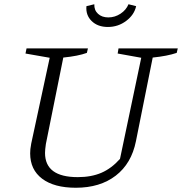

<svg xmlns="http://www.w3.org/2000/svg" viewBox="-20 -875 857 904"><path d="M337 9Q235 9 178.5 -33.5Q122 -76 122 -153Q122 -162 123 -173Q124 -184 127 -199L214 -603L100 -623L105 -647H394L389 -626Q348 -611 278 -604L196 -197Q194 -183 193 -173Q192 -163 192 -155Q192 -41 346 -41Q410 -41 457.5 -61.5Q505 -82 545 -127L645 -603L534 -623L538 -647H817L812 -626Q768 -611 699 -604L620 -210Q599 -105 525 -48Q451 9 337 9ZM488 -748Q440 -748 411.5 -776Q383 -804 387 -846L424 -855Q423 -827 441.5 -810Q460 -793 490 -793Q521 -793 547.5 -810.5Q574 -828 585 -855L621 -846Q612 -805 574 -776.5Q536 -748 488 -748Z"/></svg>

Font: Piazzolla SC Light
Style: Italic
Weight: 300
Italic angle: -11.3°
Designer: Juan Pablo del Peral
Foundry: Huerta Tipografica
Version: Version 1.330